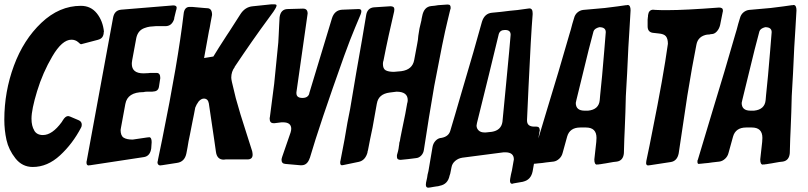

<svg xmlns="http://www.w3.org/2000/svg" viewBox="-41 -772 3746 890"><path d="M441 -624 440 -625Q440 -594 414 -588H415L335 -567Q331 -567 321 -577Q308 -588 290 -588Q247 -588 202 -511.5Q157 -435 131 -349.5Q105 -264 105 -222Q105 -188 118 -167L117 -168Q129 -146 158 -146Q201 -146 245 -206L250 -214Q262 -234 275 -234Q277 -234 283 -232L323 -215Q338 -209 338 -194Q338 -186 335 -181Q296 -106 237.5 -52Q179 2 111 2Q62 2 30.5 -38Q-1 -78 -11 -123.5Q-21 -169 -21 -217Q-21 -347 23.5 -467.5Q68 -588 151 -666.5Q234 -745 334 -745Q380 -745 408 -710Q436 -675 441 -624Z M627 -44 377 -6H374L369 -5Q360 -6 360 -18Q360 -25 361 -26Q414 -316 483 -689Q489 -724 520 -727H519L762 -747Q778 -747 778 -736Q778 -733 776 -725V-726L775 -723Q769 -699 766 -686H767Q757 -653 730 -651H684Q665 -650 653.5 -648.5Q642 -647 627.5 -641.5Q613 -636 604 -625Q595 -614 591 -597Q585 -561 571 -489L572 -491Q570 -487 570 -476Q570 -432 624 -432L647 -433Q650 -434 655 -434H685Q702 -434 702 -410L696 -371Q693 -349 671 -348Q668 -347 664 -347H639Q632 -347 624 -345Q550 -345 540 -290L519 -176V-174L518 -170Q518 -143 532 -134Q546 -125 574 -125L642 -135H645L650 -136Q662 -136 662 -113L660 -84Q655 -49 627 -44Z M780 -17 709 -6H706L701 -5Q689 -7 689 -20V-22Q690 -23 690.5 -25Q691 -27 691 -30L711 -127Q784 -486 810 -706Q813 -740 838 -740H849Q858 -739 877 -737.5Q896 -736 905 -735L919 -734Q942 -734 942 -703L935 -666Q934 -658 932 -648.5Q930 -639 930 -638Q928 -632 928 -630L905 -503L948 -510Q969 -545 1010 -608L1022 -626Q1038 -652 1072 -704Q1094 -740 1131 -743L1217 -752H1229Q1241 -752 1241 -747Q1241 -739 1227 -719L1228 -720L1204 -687Q1128 -584 1046 -461H1047Q1031 -440 1031 -412Q1031 -406 1034 -392L1052 -317Q1072 -244 1099 -162L1128 -71Q1130 -61 1130 -55Q1130 -33 1106 -33H1005L996 -32Q965 -32 960 -68L957 -89Q956 -100 952 -124L927 -293Q923 -315 904 -315Q892 -315 880 -302Q869 -287 864 -273Q862 -264 858 -241.5Q854 -219 851 -207Q851 -204 839 -146Q835 -126 833 -117Q832 -109 828.5 -90Q825 -71 823 -61Q815 -22 780 -17Z M1545 -727 1619 -730H1622Q1634 -730 1634 -720Q1634 -714 1631 -706L1605 -644Q1583 -592 1554 -512Q1440 -193 1395 -39V-40Q1384 -6 1357 -6H1351L1283 -12Q1264 -13 1264 -31Q1264 -36 1267 -45L1306 -158Q1309 -168 1309 -175Q1309 -205 1271 -205H1264L1232 -201H1227Q1209 -201 1209 -222Q1209 -227 1210 -229L1230 -384L1249 -575Q1250 -588 1251 -612Q1252 -636 1253 -655.5Q1254 -675 1255 -692Q1260 -728 1290 -730L1361 -732H1364Q1385 -732 1385 -709Q1385 -708 1384.5 -706Q1384 -704 1384 -702L1333 -344V-340Q1333 -318 1361 -318Q1387 -318 1393 -339L1392 -338L1498 -688Q1510 -725 1545 -727Z M1623 -22 1551 -7Q1550 -7 1548 -6.5Q1546 -6 1544 -6Q1536 -6 1536 -18Q1536 -25 1537 -26L1556 -125Q1570 -211 1582 -267Q1611 -442 1637 -587L1656 -700Q1661 -735 1692 -738L1769 -743Q1787 -743 1787 -729Q1787 -723 1786 -719L1761 -609Q1757 -591 1748.5 -550.5Q1740 -510 1736 -488V-490Q1734 -482 1734 -476Q1734 -453 1747 -446Q1760 -439 1785 -439L1819 -442Q1871 -449 1879 -494L1893 -569Q1897 -588 1898 -606Q1902 -639 1912 -676Q1913 -678 1913 -683L1916 -697Q1924 -741 1959 -744Q1963 -744 1974 -745.5Q1985 -747 1990 -748L2033 -751Q2042 -751 2045 -747.5Q2048 -744 2048 -735Q2048 -731 2046 -727L2033 -673Q2014 -597 1972 -374Q1947 -230 1924 -78Q1922 -62 1911.5 -51Q1901 -40 1887 -39Q1875 -37 1851 -34.5Q1827 -32 1816 -31Q1799 -31 1799 -44V-53L1804 -71Q1805 -75 1806.5 -83Q1808 -91 1808 -94Q1810 -104 1810 -110Q1813 -117 1815 -133Q1816 -139 1818.5 -150.5Q1821 -162 1822 -168Q1841 -257 1847 -296V-294Q1849 -302 1849 -308Q1849 -347 1797 -347L1765 -343Q1713 -336 1706 -292V-293L1686 -181Q1682 -163 1675 -128.5Q1668 -94 1665 -77L1662 -66L1663 -67Q1653 -29 1623 -22Z M2386 70 2340 78Q2334 80 2333 80Q2323 80 2323 65Q2323 59 2324 56Q2325 50 2327.5 37Q2330 24 2332 18Q2336 -7 2339 -22Q2341 -30 2341 -33Q2341 -66 2301 -66H2294L2102 -41Q2083 -38 2069 -26Q2055 -14 2052 3Q2050 13 2046 33L2043 42Q2035 82 1998 89Q1989 92 1983 92L1970 94Q1963 95 1953 97Q1951 97 1948 97.5Q1945 98 1944 98Q1933 98 1933 84Q1933 78 1934 74L1939 51Q1940 39 1945 21Q1946 12 1964 -91Q1967 -108 1978.5 -120Q1990 -132 2006 -133Q2038 -139 2046 -165Q2050 -179 2068.5 -240.5Q2087 -302 2096 -335Q2162 -557 2193 -671Q2205 -710 2240 -713L2281 -717Q2288 -718 2301.5 -719.5Q2315 -721 2322 -722Q2352 -724 2405 -732Q2408 -733 2413 -733Q2428 -733 2428 -711V-705Q2420 -608 2409 -370Q2405 -270 2402 -217V-213Q2402 -185 2436 -185H2446Q2461 -185 2461 -168V-166L2460 -163Q2452 -112 2428 22Q2420 62 2384 70ZM2211 -158 2239 -161Q2282 -168 2288 -207Q2296 -288 2305 -383Q2323 -569 2326 -611Q2326 -633 2301 -633H2299Q2277 -633 2271 -614Q2230 -443 2170 -202Q2168 -192 2168 -190Q2168 -177 2177.5 -167.5Q2187 -158 2205 -158Z M2743 -11 2733 -10H2736L2732 -9L2733 -10H2731L2726 -9Q2714 -9 2714 -33L2723 -114L2724 -133Q2724 -181 2675 -181H2649Q2600 -181 2588 -139L2567 -63Q2563 -47 2551 -36Q2539 -25 2525 -23L2516 -22Q2498 -20 2490 -19Q2484 -18 2472.5 -16.5Q2461 -15 2456 -15L2438 -13H2434L2430 -12Q2423 -12 2423 -21V-26Q2423 -29 2425 -32L2495 -265Q2548 -437 2599 -615L2605 -635Q2607 -644 2612 -661.5Q2617 -679 2620 -688Q2624 -704 2635.5 -714Q2647 -724 2662 -726L2763 -735Q2829 -743 2861 -748H2864L2869 -749Q2882 -748 2882 -724L2877 -638Q2872 -572 2866 -432Q2865 -415 2863 -379.5Q2861 -344 2860 -326L2858 -252Q2856 -202 2855 -175Q2853 -140 2851 -62Q2848 -28 2819 -23L2802 -21Q2784 -18 2779 -17Q2775 -16 2768 -15Q2761 -14 2755 -13Q2749 -12 2743 -11ZM2760 -537 2767 -623Q2767 -646 2737 -646Q2714 -640 2710 -626L2688 -542Q2650 -386 2631 -309Q2628 -298 2628 -295Q2628 -259 2669 -259H2685Q2735 -264 2739 -308L2741 -331Q2747 -389 2750 -421Q2758 -514 2760 -537Z M3069 -21 2971 -6H2968L2963 -5Q2954 -6 2954 -16Q2954 -22 2955 -26L2970 -98Q2975 -120 2983 -164Q3034 -417 3055 -569Q3055 -592 3046 -603.5Q3037 -615 3011 -617L2984 -620Q2961 -624 2961 -650V-681Q2961 -683 2961.5 -685.5Q2962 -688 2962 -689L2961 -687Q2963 -691 2963 -702Q2966 -726 2986 -727L2998 -726Q3008 -725 3028 -725H3055Q3134 -725 3292 -737Q3310 -737 3310 -724Q3310 -717 3309 -716L3297 -656Q3293 -639 3282.5 -627Q3272 -615 3259 -614H3257Q3253 -613 3250 -613Q3248 -613 3247 -612H3241Q3240 -611 3238 -611L3239 -612Q3194 -605 3187 -564L3167 -458Q3157 -402 3145 -328Q3131 -239 3105 -61Q3098 -26 3069 -21Z M3512 -11 3502 -10H3505L3501 -9L3502 -10H3500L3495 -9Q3483 -9 3483 -33L3492 -114L3493 -133Q3493 -181 3444 -181H3418Q3369 -181 3357 -139L3336 -63Q3332 -47 3320 -36Q3308 -25 3294 -23L3285 -22Q3267 -20 3259 -19Q3253 -18 3241.5 -16.5Q3230 -15 3225 -15L3207 -13H3203L3199 -12Q3192 -12 3192 -21V-26Q3192 -29 3194 -32L3264 -265Q3317 -437 3368 -615L3374 -635Q3376 -644 3381 -661.5Q3386 -679 3389 -688Q3393 -704 3404.5 -714Q3416 -724 3431 -726L3532 -735Q3598 -743 3630 -748H3633L3638 -749Q3651 -748 3651 -724L3646 -638Q3641 -572 3635 -432Q3634 -415 3632 -379.5Q3630 -344 3629 -326L3627 -252Q3625 -202 3624 -175Q3622 -140 3620 -62Q3617 -28 3588 -23L3571 -21Q3553 -18 3548 -17Q3544 -16 3537 -15Q3530 -14 3524 -13Q3518 -12 3512 -11ZM3529 -537 3536 -623Q3536 -646 3506 -646Q3483 -640 3479 -626L3457 -542Q3419 -386 3400 -309Q3397 -298 3397 -295Q3397 -259 3438 -259H3454Q3504 -264 3508 -308L3510 -331Q3516 -389 3519 -421Q3527 -514 3529 -537Z"/></svg>

Font: Bangerz Fix
Style: Regular
Weight: 400
Designer: vernon adams
Foundry: Vernon Adams
Version: Version 2.10;December 28, 2023;FontCreator 13.0.0.2683 64-bi